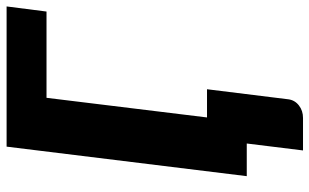

<svg xmlns="http://www.w3.org/2000/svg" viewBox="-198 -570 938 582"><g transform="rotate(-90 271.0 -279.0)"><path d="M527 -607H265.5L206 -120.5H291.5L261 126Q258.5 145.5 242.5 158Q226.5 170.5 204.5 170.5H106L127 0H28L117.5 -728H542.5Z"/></g></svg>

Font: Lato Black
Style: Italic
Weight: 900
Italic angle: -7°
Designer: Lukasz Dziedzic
Foundry: tyPoland Lukasz Dziedzic
Version: Version 2.007; 2014-02-27